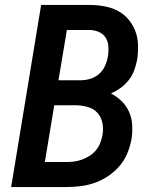

<svg xmlns="http://www.w3.org/2000/svg" viewBox="-20 -755 640 775"><path d="M25 0 146 -735H340Q370 -735 399 -730Q428 -725 453 -712.5Q478 -700 496.5 -679Q515 -658 525.5 -631.5Q536 -605 537 -575.5Q538 -546 534 -516Q530 -495 522.5 -473.5Q515 -452 501 -433.5Q487 -415 468 -401Q449 -387 428 -378Q452 -365 471 -346.5Q490 -328 501 -303.5Q512 -279 513.5 -250.5Q515 -222 511 -194Q506 -166 494.5 -137.5Q483 -109 463 -85.5Q443 -62 417 -44.5Q391 -27 362.5 -17Q334 -7 304.5 -3.5Q275 0 247 0ZM216 -431H305Q325 -431 345 -437Q365 -443 380.5 -457Q396 -471 404.5 -490.5Q413 -510 416 -529Q419 -549 417.5 -568.5Q416 -588 406 -603.5Q396 -619 378 -626.5Q360 -634 340 -634H250ZM161 -101H247Q263 -101 279 -103Q295 -105 311.5 -111Q328 -117 342.5 -126.5Q357 -136 368 -149.5Q379 -163 385 -179Q391 -195 394 -211Q398 -236 393 -260Q388 -284 372.5 -300.5Q357 -317 333.5 -323.5Q310 -330 286 -330H199Z"/></svg>

Font: Zed Sans Extended
Style: Bold Italic
Weight: 700
Width: 7
Italic angle: -9°
Designer: Belleve Invis
Foundry: Belleve Invis
Version: Version 1.0.0; ttfautohint (v1.8.4)